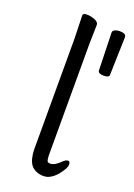

<svg xmlns="http://www.w3.org/2000/svg" viewBox="-141 -762 584 839"><g transform="rotate(20 151.0 -343.0)"><path d="M171 -44Q175 -40 183 -40H185Q206 -41 232 -68Q244 -79 253.5 -79Q263 -79 263 -63Q263 -47 236 -13Q206 21 176 21H166Q132 17 115 -5Q98 -29 97 -75V-590L94 -697Q94 -707 112.5 -707Q131 -707 149.5 -699.5Q168 -692 168 -679L166 -590V-78Q166 -51 171 -44ZM297 -494Q297 -481 272 -481Q247 -481 245 -494L240 -670Q240 -679 250 -683.5Q260 -688 271 -688Q302 -688 302 -671V-670Z"/></g></svg>

Font: QiushuiShotai
Style: Regular
Weight: 600
Designer: Fontworks Inc.
Foundry: Fontworks Inc.
Version: Version 1.250